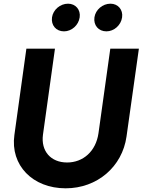

<svg xmlns="http://www.w3.org/2000/svg" viewBox="-20 -1009 773 1041"><path d="M336 12C507 12 643 -105 666 -269L733 -745H578L514 -287C500 -188 430 -128 344 -128C255 -128 201 -190 213 -279L278 -745H123L58 -277C35 -113 157 12 336 12ZM262 -915C256 -872 284 -839 327 -839C368 -839 406 -872 412 -915C418 -956 390 -989 349 -989C306 -989 268 -956 262 -915ZM492 -915C486 -872 514 -839 557 -839C598 -839 636 -872 642 -915C648 -956 620 -989 579 -989C536 -989 498 -956 492 -915Z"/></svg>

Font: Mluvka ExtraBold
Style: Italic
Weight: 800
Italic angle: -8°
Designer: Modified by Jiří Krblich, Original typeface by Gumpita Rahayu
Foundry: Gumpita Rahayu & Jiří Krblich
Version: Version 2.000;Glyphs 3.1.1 (3134)